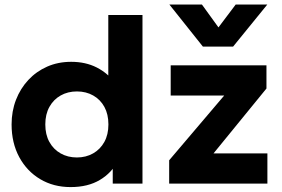

<svg xmlns="http://www.w3.org/2000/svg" viewBox="-20 -784 1205 820"><path d="M281.5 15Q208.5 15 151.8 -18.8Q95 -52.5 62.2 -113Q29.5 -173.5 29.5 -252.5Q29.5 -309 48.2 -357.5Q67 -406 101 -442.5Q135 -479 181.5 -499.5Q228 -520 284 -520Q345.5 -520 393.2 -495.8Q441 -471.5 475.5 -425L442.5 -391.5V-720H588.5V0H461.5V-128L481.5 -95Q458 -46.5 407 -15.8Q356 15 281.5 15ZM308.5 -111.5Q347 -111.5 377.5 -128.8Q408 -146 425.5 -177.5Q443 -209 443 -252.5Q443 -296 425.8 -327.5Q408.5 -359 378 -376.2Q347.5 -393.5 308.5 -393.5Q269.5 -393.5 239 -376.2Q208.5 -359 191 -327.5Q173.5 -296 173.5 -252.5Q173.5 -209 191 -177.5Q208.5 -146 239 -128.8Q269.5 -111.5 308.5 -111.5ZM702.5 0V-99.5L937.5 -376H709V-505H1118V-406L892 -129H1122V0ZM846.5 -585 703.5 -764.5H842.5L913 -667L986.5 -764.5H1121.5L975.5 -585Z"/></svg>

Font: Geologica Roman SemiBold
Style: Regular
Weight: 600
Designer: Sindre Bremnes, Frode Helland
Foundry: Monokrom Skriftforlag AS
Version: Version 1.010;gftools[0.9.28]